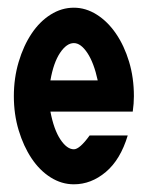

<svg xmlns="http://www.w3.org/2000/svg" viewBox="-20 -474 383 499"><path d="M172 -454Q203 -454 231.5 -436Q260 -418 281.5 -386.5Q303 -355 315.5 -313.5Q328 -272 328 -224Q328 -205 325 -184H111Q120 -137 137 -111.5Q154 -86 172 -86Q187 -86 213 -122H312Q293 -59 255 -27Q217 5 172 5Q140 5 111.5 -13Q83 -31 62 -62.5Q41 -94 28.5 -135.5Q16 -177 16 -224Q16 -271 28.5 -313Q41 -355 62 -386.5Q83 -418 111.5 -436Q140 -454 172 -454ZM234 -265Q224 -311 207 -336.5Q190 -362 172 -362Q153 -362 136 -336.5Q119 -311 111 -265Z"/></svg>

Font: Fundamental  Brigade Condensed
Style: Regular
Weight: 400
Width: 3
Designer: Peter Wiegel, original typeface by Carl Albert Fahrenwaldt 1901
Foundry: Peter Wiegel
Version: Version 0.000 2012 initial release